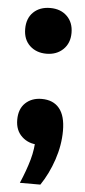

<svg xmlns="http://www.w3.org/2000/svg" viewBox="-53 -587 351 789"><g transform="rotate(5 122.5 -192.5)"><path d="M60.1 171.1Q83.1 117.5 95.9 72Q108.7 26.4 108.7 -20L140.9 8.5H122.3Q81.4 8.5 54.1 -17Q26.7 -42.5 26.7 -86Q26.7 -131.1 52.7 -155.6Q78.7 -180.2 119.9 -180.2Q167.4 -180.2 192.6 -149.5Q217.9 -118.9 217.9 -57.4Q217.9 2.1 197.6 62.5Q177.3 122.9 144.6 171.1ZM122.3 -366.9Q80.4 -366.9 53.5 -392.2Q26.7 -417.6 26.7 -461.1Q26.7 -505 53 -530.3Q79.3 -555.5 122.3 -555.5Q165.3 -555.5 191.6 -529.7Q217.9 -503.9 217.9 -461.1Q217.9 -418.5 191.1 -392.7Q164.2 -366.9 122.3 -366.9Z"/></g></svg>

Font: Encode Sans SC Condensed Thin
Style: Regular
Weight: 100
Width: 3
Designer: Multiple Designers
Foundry: Impallari Type
Version: Version 3.002